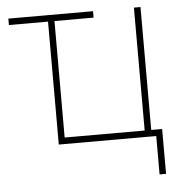

<svg xmlns="http://www.w3.org/2000/svg" viewBox="-50 -576 738 781"><g transform="rotate(-5 318.5 -185.5)"><path d="M172.4 0C172.4 0 570.3 0 570.3 0C570.3 0 570.3 156.7 570.3 156.7C570.3 156.7 596.7 156.7 596.7 156.7C596.7 156.7 596.7 -26.4 596.7 -26.4C596.7 -26.4 552.2 -26.4 552.2 -26.4C552.2 -26.4 552.2 -528.3 552.2 -528.3C552.2 -528.3 525.4 -528.3 525.4 -528.3C525.4 -528.3 525.4 -26.4 525.4 -26.4C525.4 -26.4 198.7 -26.4 198.7 -26.4C198.7 -26.4 198.7 -502 198.7 -502C198.7 -502 358.4 -502 358.4 -502C358.4 -502 358.4 -528.3 358.4 -528.3C358.4 -528.3 12.7 -528.3 12.7 -528.3C12.7 -528.3 12.7 -502 12.7 -502C12.7 -502 172.4 -502 172.4 -502C172.4 -502 172.4 0 172.4 0Z"/></g></svg>

Font: WOX
Style: Regular
Weight: 500
Designer: Google
Foundry: ""
Version: ""